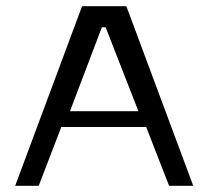

<svg xmlns="http://www.w3.org/2000/svg" viewBox="-20 -600 668 620"><path d="M29 0H105L178 -190H452L526 0H604L388 -580H245ZM206 -241 309 -512H321L427 -241Z"/></svg>

Font: Charger Sport
Style: DfExt
Weight: 400
Designer: Jasper
Foundry: Cannot Into Space Fonts
Version: Version 1.1